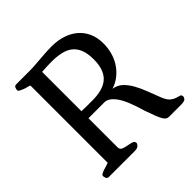

<svg xmlns="http://www.w3.org/2000/svg" viewBox="-174 -815 964 964"><g transform="rotate(-45 308.0 -333.5)"><path d="M48 -24Q48 -30 56 -34.5Q64 -39 74.5 -42.5Q85 -46 96 -49Q107 -52 112 -55V-603Q107 -606 96 -608.5Q85 -611 74.5 -615Q64 -619 56 -623.5Q48 -628 48 -634Q48 -640 51.5 -649Q55 -658 67 -658H160Q182 -658 200.5 -659.5Q219 -661 238.5 -662.5Q258 -664 279.5 -665.5Q301 -667 328 -667Q368 -667 403 -656Q438 -645 464.5 -623Q491 -601 506 -568.5Q521 -536 521 -493Q521 -463 513.5 -433.5Q506 -404 490 -378Q474 -352 449.5 -331.5Q425 -311 392 -300Q421 -296 441.5 -277Q462 -258 478 -229.5Q494 -201 507.5 -165.5Q521 -130 535 -94Q547 -66 561 -55.5Q575 -45 587.5 -41.5Q600 -38 608 -35.5Q616 -33 616 -21Q616 -16 610 -8Q604 0 576 0H494Q485 0 478 -4Q471 -8 464 -19.5Q457 -31 448.5 -52.5Q440 -74 428 -109Q400 -206 372 -243.5Q344 -281 316 -281H202V-74Q202 -59 215 -53.5Q228 -48 243.5 -45.5Q259 -43 272 -39Q285 -35 285 -22Q285 -17 277 -8.5Q269 0 251 0H67Q55 0 51.5 -9Q48 -18 48 -24ZM202 -331Q219 -330 238 -330Q257 -330 279 -330Q358 -330 394 -364.5Q430 -399 430 -471Q430 -513 419 -540.5Q408 -568 387.5 -584Q367 -600 337 -606.5Q307 -613 269 -613Q253 -613 233.5 -612Q214 -611 202 -610Z"/></g></svg>

Font: Asar
Style: Regular
Weight: 400
Designer: Eben Sorkin
Foundry: Eben Sorkin, Pria Ravichandran
Version: Version 1.003; ttfautohint (v1.3) -l 8 -r 50 -G 0 -x 0 -H 45